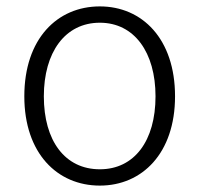

<svg xmlns="http://www.w3.org/2000/svg" viewBox="-20 -567 623 600"><path d="M292 13C424 13 527 -88 527 -266C527 -446 424 -547 292 -547C159 -547 56 -446 56 -266C56 -88 159 13 292 13ZM292 -38C183 -38 117 -127 117 -266C117 -403 183 -496 292 -496C400 -496 466 -403 466 -266C466 -127 400 -38 292 -38Z"/></svg>

Font: Noto Sans KR Light
Style: Regular
Weight: 300
Designer: Ryoko NISHIZUKA 西塚涼子 (kana, bopomofo & ideographs); Paul D. Hunt (Latin, Greek & Cyrillic); Sandoll Communications 산돌커뮤니
Foundry: Adobe
Version: Version 2.004;hotconv 1.0.118;makeotfexe 2.5.65603